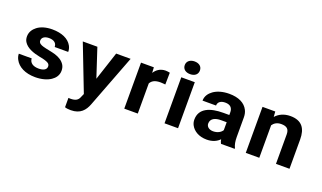

<svg xmlns="http://www.w3.org/2000/svg" viewBox="-89 -1298 3468 2070"><g transform="rotate(20 1645.0 -262.5)"><path d="M304.1 -90C243.7 -90 200.2 -115.1 197.4 -168H50C50 -146.7 55.5 -125.3 66.5 -104C102.6 -33.9 185.9 10 300.8 10C375.1 10 436.5 -7.8 479 -36.5C515.6 -61.1 546.1 -98.6 546.1 -152C546.1 -178 540.4 -200.2 529 -218.5C505.2 -256.9 464.6 -281.7 413.5 -297C374 -308.8 314.8 -317.2 275 -329C247.1 -337.2 218.3 -349.3 218.3 -380C218.3 -418.4 253.8 -438 299.7 -438C354.3 -438 388.8 -413.8 388.8 -368H543.9C543.9 -392.7 538.2 -415.3 526.8 -436C490.7 -501.8 410.3 -538 300.8 -538C228.6 -538 169.4 -519.3 130.3 -489C96.8 -463.1 68.7 -425.4 68.7 -374C68.7 -350.7 73.8 -330.5 84.1 -313.5C118.5 -256.5 194.4 -229.2 275.5 -213C299.7 -209 319.5 -204.5 334.9 -199.5C365.4 -189.6 394.3 -179.9 394.3 -146C394.3 -105.8 353.8 -90 304.1 -90Z M715.7 97V204C735.4 210.7 757.2 213 783.9 213C893.6 213 941.9 151.5 969.8 79L1201.9 -528H1035.8L928 -200L820.2 -528H653L857.6 1L840 41C825.6 80.1 796.4 98 738.8 98C731.6 98 722.9 97 715.7 97Z M1601.5 -538C1537.3 -538 1497.3 -504.5 1471.7 -465L1468.4 -528H1321V0H1476.1V-346C1495.8 -381.8 1531.5 -400 1591.6 -400C1608.6 -400 1632.1 -397.3 1647.7 -396L1649.9 -532C1638.3 -534.6 1616.4 -538 1601.5 -538Z M1938 0V-528H1782.9V0ZM1859.9 -592C1911.4 -592 1946.8 -618.6 1946.8 -665C1946.8 -711.4 1911.4 -738 1859.9 -738C1809.7 -738 1773 -709.5 1773 -665C1773 -618.9 1808.9 -592 1859.9 -592Z M2564.9 -128V-352C2564.9 -382.7 2559 -409.7 2547.3 -433C2513.2 -500.8 2439.5 -538 2331.7 -538C2255.6 -538 2193.7 -518.5 2151.3 -488C2115.6 -462.2 2084.2 -423.1 2084.2 -370H2239.3C2239.3 -411.9 2274.5 -434 2322.9 -434C2381 -434 2408.7 -404.3 2408.7 -353V-323H2339.4C2192.3 -323 2071 -279.4 2071 -148C2071 -125.3 2076.1 -104.3 2086.4 -85C2115.8 -29.6 2179.6 10 2269 10C2336.9 10 2384 -14.5 2415.3 -47C2418.2 -28.3 2423.4 -12.7 2430.7 0H2588V-8C2571.7 -40.6 2564.9 -78.8 2564.9 -128ZM2226.1 -159C2226.1 -217.5 2278.3 -240 2344.9 -240H2408.7V-149C2390.9 -119.9 2353 -98 2303.1 -98C2260 -98 2226.1 -121.6 2226.1 -159Z M2969.1 -423C3034.5 -423 3061.5 -397.3 3061.5 -337V0H3216.6V-336C3216.6 -460.2 3166.6 -538 3032.9 -538C2956.9 -538 2901.3 -507.7 2865.7 -467L2861.3 -528H2715V0H2870.1V-373C2889.1 -401.4 2920.7 -423 2969.1 -423Z"/></g></svg>

Font: Asimov
Style: Wid
Weight: 500
Designer: Google
Version: Version 2.000980; 2014